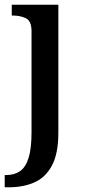

<svg xmlns="http://www.w3.org/2000/svg" viewBox="-29 -556 364 816"><path d="M-9 240V188H-3Q32 188 56 171.5Q80 155 92.5 115Q105 75 105 6V-423Q105 -467 81 -478.5Q57 -490 25 -490H21V-536H219V8Q219 97 191.5 148Q164 199 116.5 219.5Q69 240 8 240Z"/></svg>

Font: Noto Naskh Arabic Medium
Style: Regular
Weight: 500
Designer: Monotype Design Team, David Williams, Mohamad Dakak and Nizar Qandah
Foundry: Monotype Imaging Inc.
Version: Version 2.016